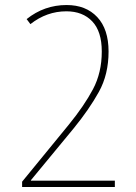

<svg xmlns="http://www.w3.org/2000/svg" viewBox="-20 -744 540 764"><path d="M437 0V-25H103V-27L273 -233Q335 -309 373.5 -378.5Q412 -448 412 -539Q412 -628 367 -676Q322 -724 245 -724Q156 -724 86 -668L101 -648Q166 -699 244 -699Q309 -699 347 -659Q385 -619 385 -539Q385 -455 350 -389Q315 -323 253 -247L68 -21V0Z"/></svg>

Font: Noto Sans Mono UI Condensed Thin
Style: Regular
Weight: 250
Width: 3
Designer: Monotype Design team
Foundry: Monotype Imaging Inc.
Version: 1.000